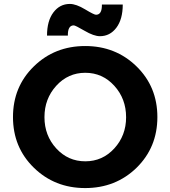

<svg xmlns="http://www.w3.org/2000/svg" viewBox="-20 -949 866 976"><path d="M621 -353Q621 -447 561 -513Q501 -579 413.5 -579Q326 -579 266 -513Q206 -447 206 -353.5Q206 -260 266 -194.5Q326 -129 413.5 -129Q501 -129 561 -194.5Q621 -260 621 -353ZM674 -96Q568 7 413 7Q258 7 152 -96.5Q46 -200 46 -354Q46 -508 152 -611.5Q258 -715 413 -715Q568 -715 674 -611.5Q780 -508 780 -354Q780 -200 674 -96ZM355 -820Q324 -820 325 -768H219Q219 -843 251.5 -886Q284 -929 335 -929Q367 -929 412.5 -901.5Q458 -874 468 -874Q499 -874 498 -926H604Q604 -851 571.5 -808Q539 -765 488 -765Q457 -765 410 -792.5Q363 -820 355 -820Z"/></svg>

Font: Montserrat_am3
Style: Bold
Weight: 700
Designer: Julieta Ulanovsky
Foundry: Julieta Ulanovsky. Armenina letters added by Vahan Hovhannisyan
Version: Version 2.001